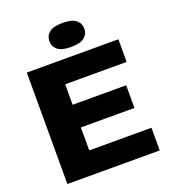

<svg xmlns="http://www.w3.org/2000/svg" viewBox="-167 -1077 1064 1198"><g transform="rotate(-20 365.0 -477.5)"><path d="M72.5 0V-740H680.5V-589.5H272.5V-453.5H628V-303H272.5V-150.5H685.5V0ZM387.5 -795.5Q325.5 -795.5 298.5 -817.8Q271.5 -840 271.5 -875Q271.5 -910.5 298.5 -932.8Q325.5 -955 387.5 -955Q449.5 -955 476.5 -932.8Q503.5 -910.5 503.5 -875Q503.5 -840 476.5 -817.8Q449.5 -795.5 387.5 -795.5Z"/></g></svg>

Font: Encode Sans Expanded ExtraBold
Style: Regular
Weight: 800
Width: 7
Designer: Multiple Designers
Foundry: Impallari Type
Version: Version 3.000; ttfautohint (v1.8.3) -l 8 -r 50 -G 200 -x 14 